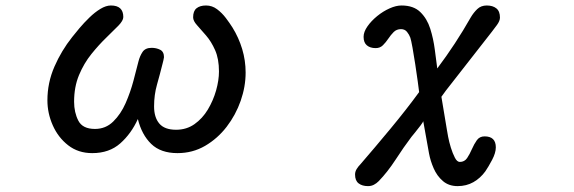

<svg xmlns="http://www.w3.org/2000/svg" viewBox="-20 -541 2040 682"><path d="M307.6 2.9Q257.8 2.9 222.2 -24.9Q186.5 -52.7 167.5 -95.7Q148.4 -138.7 148.4 -184.6Q148.4 -247.1 173.3 -304.2Q198.2 -361.3 236.3 -409.2Q246.1 -421.9 262.2 -440.9Q278.3 -460 297.4 -478.5Q316.4 -497.1 336.4 -509.3Q356.4 -521.5 374 -521.5Q418 -521.5 418 -480.5Q418 -467.8 400.4 -449.7Q382.8 -431.6 356.9 -406.7Q331.1 -381.8 304.7 -349.1Q278.3 -316.4 260.7 -274.4Q243.2 -232.4 243.2 -179.7Q243.2 -141.6 258.3 -112.3Q273.4 -83 317.4 -83Q355.5 -83 382.3 -109.4Q409.2 -135.7 426.3 -174.8Q443.4 -213.9 454.1 -254.4Q464.8 -294.9 471.7 -322.3Q476.6 -341.8 486.3 -356.4Q496.1 -371.1 518.6 -371.1Q535.2 -371.1 548.8 -364.3Q562.5 -357.4 562.5 -337.9Q562.5 -336.9 560.5 -327.1Q558.6 -317.4 557.6 -315.4Q547.9 -276.4 537.6 -240.2Q527.3 -204.1 527.3 -163.1Q527.3 -124 545.9 -102.1Q564.5 -80.1 605.5 -80.1Q642.6 -80.1 670.9 -100.1Q699.2 -120.1 718.3 -151.9Q737.3 -183.6 747.6 -219.7Q757.8 -255.9 757.8 -287.1Q757.8 -332 744.1 -362.8Q730.5 -393.6 711.9 -415Q693.4 -436.5 679.7 -451.7Q666 -466.8 666 -479.5Q666 -502 678.2 -511.7Q690.4 -521.5 711.9 -521.5Q733.4 -521.5 751 -508.3Q768.6 -495.1 782.2 -477.1Q795.9 -459 805.7 -443.4Q828.1 -407.2 840.3 -366.7Q852.5 -326.2 852.5 -283.2Q852.5 -233.4 835 -183.1Q817.4 -132.8 785.2 -90.8Q752.9 -48.8 708.5 -22.9Q664.1 2.9 610.4 2.9Q550.8 2.9 517.1 -29.8Q483.4 -62.5 469.7 -118.2Q446.3 -66.4 407.2 -31.7Q368.2 2.9 307.6 2.9Z M1287.1 120.1Q1266.6 120.1 1253.9 110.4Q1241.2 100.6 1241.2 79.1Q1241.2 68.4 1247.1 59.1Q1252.9 49.8 1259.8 43Q1310.5 -15.6 1367.2 -84Q1423.8 -152.3 1468.8 -213.9Q1467.8 -223.6 1463.9 -251.5Q1460 -279.3 1455.1 -312Q1450.2 -344.7 1445.3 -371.6Q1440.4 -398.4 1437.5 -407.2Q1433.6 -418 1425.8 -427.7Q1418 -437.5 1404.3 -437.5Q1388.7 -437.5 1378.4 -427.2Q1368.2 -417 1359.4 -403.8Q1350.6 -390.6 1340.3 -380.4Q1330.1 -370.1 1314.5 -370.1Q1294.9 -370.1 1283.2 -379.9Q1271.5 -389.6 1271.5 -410.2Q1271.5 -427.7 1285.2 -447.3Q1298.8 -466.8 1319.8 -483.9Q1340.8 -501 1363.8 -511.2Q1386.7 -521.5 1406.2 -521.5Q1449.2 -521.5 1473.1 -498Q1497.1 -474.6 1508.3 -439Q1519.5 -403.3 1524.4 -365.2Q1529.3 -327.1 1533.2 -297.9Q1598.6 -384.8 1652.3 -479.5Q1662.1 -496.1 1675.3 -508.8Q1688.5 -521.5 1709 -521.5Q1730.5 -521.5 1743.2 -511.2Q1755.9 -501 1755.9 -478.5Q1755.9 -466.8 1745.1 -452.1Q1734.4 -437.5 1727.5 -428.7L1563.5 -218.8Q1559.6 -213.9 1555.7 -208Q1551.8 -202.1 1547.9 -197.3L1567.4 -80.1Q1568.4 -73.2 1571.8 -55.2Q1575.2 -37.1 1581.5 -16.6Q1587.9 3.9 1595.7 19Q1603.5 34.2 1613.3 34.2Q1629.9 34.2 1639.2 20.5Q1648.4 6.8 1656.2 -11.2Q1664.1 -29.3 1673.8 -43Q1683.6 -56.6 1701.2 -56.6Q1741.2 -56.6 1741.2 -17.6Q1741.2 2 1728 26.9Q1714.8 51.8 1704.1 67.4Q1686.5 91.8 1661.6 106Q1636.7 120.1 1605.5 120.1Q1574.2 120.1 1553.2 102.1Q1532.2 84 1520.5 57.1Q1508.8 30.3 1503.9 3.9L1483.4 -110.4Q1483.4 -108.4 1474.1 -95.7Q1464.8 -83 1454.6 -70.8Q1444.3 -58.6 1441.4 -54.7Q1414.1 -18.6 1385.3 25.9Q1356.4 70.3 1325.2 102.5Q1317.4 110.4 1308.1 115.2Q1298.8 120.1 1287.1 120.1Z"/></svg>

Font: Kosugi Maru
Style: Regular
Weight: 400
Designer: MOTOYA
Version: Version 4.002